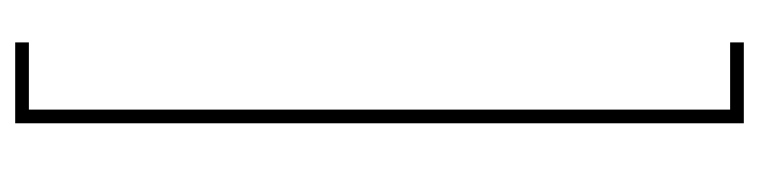

<svg xmlns="http://www.w3.org/2000/svg" viewBox="-395 -395 1004 254"><g transform="rotate(90 107.0 -268.0)"><path d="M125 -731.9H36.1V-750H143.1V213.9H36.1V195.8H125Z"/></g></svg>

Font: Rawengulk
Style: Light
Weight: 300
Version: Version 0.92